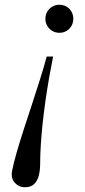

<svg xmlns="http://www.w3.org/2000/svg" viewBox="-20 -550 358 808"><path d="M85 238Q59 238 42 218.8Q25 199.5 31 169Q37 137 49.8 92.8Q62.5 48.5 79.2 -3Q96 -54.5 113.8 -108.5Q131.5 -162.5 148 -214.8Q164.5 -267 176.5 -312H203.5Q194.5 -267 186.2 -219.8Q178 -172.5 171.2 -124.8Q164.5 -77 159.5 -31Q154.5 15 151.8 58Q149 101 149 139Q149 166.5 143.2 189Q137.5 211.5 123.5 224.8Q109.5 238 85 238ZM230 -412Q213.5 -412 200.2 -419.8Q187 -427.5 179 -441Q171 -454.5 171 -471Q171 -487.5 179 -501Q187 -514.5 200.2 -522.2Q213.5 -530 230 -530Q246.5 -530 259.8 -522.2Q273 -514.5 280.8 -501Q288.5 -487.5 288.5 -471Q288.5 -454.5 280.8 -441Q273 -427.5 259.8 -419.8Q246.5 -412 230 -412Z"/></svg>

Font: Bodoni Moda 9pt
Style: Italic
Weight: 400
Italic angle: -13°
Designer: Owen Earl
Foundry: indestructible type
Version: Version 2.005